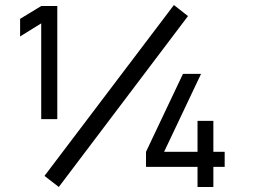

<svg xmlns="http://www.w3.org/2000/svg" viewBox="-20 -744 1034 764"><path d="M214 0 157 -44 672 -724 728 -680ZM144 -270V-651L60 -599V-669L144 -720H208V-270ZM766 0V-80H561V-140L708 -450H780L633 -140H766V-263H829V-140H874V-80H829V0Z"/></svg>

Font: Manrope Medium
Style: Medium
Weight: 500
Designer: Mikhail Sharanda
Foundry: Mikhail Sharanda
Version: Version 4.000;hotconv 1.0.109;makeotfexe 2.5.65596